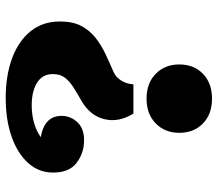

<svg xmlns="http://www.w3.org/2000/svg" viewBox="-64 -512 746 657"><g transform="rotate(90 308.5 -183.0)"><path d="M465 -98Q505 -97 537.5 -72Q570 -47 570 8Q570 57 537 93.5Q504 130 446.5 150Q389 170 314 170Q239 170 180 148.5Q121 127 87 85.5Q53 44 53 -16L233 9Q233 33 246 48.5Q259 64 283 72.5Q307 81 339 81Q373 81 401.5 72.5Q430 64 448.5 50Q467 36 474 19L482 52Q431 52 403.5 33.5Q376 15 376 -21Q376 -53 399 -76.5Q422 -100 465 -98ZM368 -267Q399 -218 387.5 -168.5Q376 -119 324 -89Q299 -75 278 -61.5Q257 -48 245 -32Q233 -16 233 9L53 -16Q53 -60 68.5 -89Q84 -118 109 -137.5Q134 -157 163.5 -171Q193 -185 221 -197Q236 -203 245.5 -213Q255 -223 261 -236.5Q267 -250 268 -267ZM317 -536Q370 -536 402 -505Q434 -474 434 -424Q434 -375 402 -343.5Q370 -312 317 -312Q264 -312 232 -343.5Q200 -375 200 -424Q200 -474 232 -505Q264 -536 317 -536Z"/></g></svg>

Font: Montagu Slab 24pt
Style: Bold
Weight: 700
Designer: Florian Karsten
Foundry: Florian Karsten
Version: Version 1.000